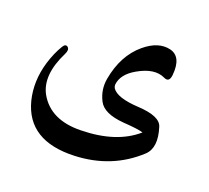

<svg xmlns="http://www.w3.org/2000/svg" viewBox="-110 -550 984 904"><g transform="rotate(20 382.0 -98.5)"><path d="M617 -275Q561 -302 481 -256Q416 -219 411 -165Q411 -157 415 -149Q440 -110 550 -104Q660 -98 674 -50Q704 45 658 89Q530 208 345 215Q113 224 66 41Q43 -51 73 -151Q90 -206 115 -247Q127 -267 140 -256Q152 -245 140 -221Q76 -93 122 -9Q181 95 332 92Q510 89 609 2Q585 -6 509 -11Q409 -19 383 -69Q356 -121 366 -178Q388 -302 468 -369Q535 -425 598 -410Q659 -395 650 -301Q646 -261 617 -275Z"/></g></svg>

Font: Amiri
Style: Bold Italic
Weight: 700
Italic angle: 10°
Designer: Khaled Hosny
Version: Version 0.113